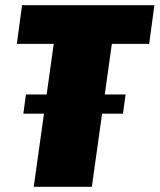

<svg xmlns="http://www.w3.org/2000/svg" viewBox="-20 -720 615 740"><path d="M575 -700 555 -551H303L423 -636L334 0H110L199 -636L295 -551H45L65 -700ZM464 -356 454 -282H70L80 -356Z"/></svg>

Font: Pathway Extreme Condensed Black
Style: Italic
Weight: 900
Width: 3
Italic angle: -8°
Version: Version 1.001;gftools[0.9.26]